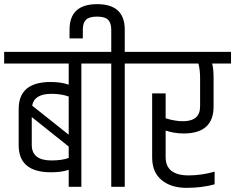

<svg xmlns="http://www.w3.org/2000/svg" viewBox="-44 -900 1133 925"><path d="M-24 -650H444V-594H348V0H287V-82Q254 -70 202 -70Q46 -70 46 -200V-375Q46 -505 200 -505Q251 -505 287 -492V-594H-24ZM204 -448Q121 -448 111 -391L287 -251V-435Q251 -448 204 -448ZM109 -202Q109 -127 204 -127Q254 -127 287 -139V-194L109 -336Z M492 -650V-757Q492 -789 477 -804.5Q462 -820 423.5 -820Q385 -820 370 -804.5Q355 -789 355 -757V-715H291V-757Q291 -880 424 -880Q557 -880 557 -757V-650H653V-594H557V0H492V-594H396V-650Z M920 -524Q920 -564 912 -594H605V-650H1069V-594H978Q985 -570 985 -524V-387Q985 -257 841 -257Q796 -257 754 -271V-143Q754 -55 865 -55Q926 -55 990 -73V-12Q929 5 854.5 5Q780 5 734.5 -32.5Q689 -70 689 -142V-450H754V-330Q800 -316 837 -316Q920 -316 920 -387Z"/></svg>

Font: Khand
Style: Regular
Weight: 400
Designer: Devanagari: Sanchit Sawaria, Jyotish Sonowal; Latin: Satya Rajpurohit
Foundry: Indian Type Foundry
Version: Version 1.100;PS 1.0;hotconv 1.0.78;makeotf.lib2.5.61930; tt